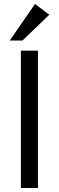

<svg xmlns="http://www.w3.org/2000/svg" viewBox="-20 -946 296 966"><path d="M85 0V-691H171V0ZM93 -742H29L156 -926L228 -872Z"/></svg>

Font: Average Sans
Style: Regular
Weight: 400
Designer: Eduardo Rodriguez Tunni
Foundry: Eduardo Rodriguez Tunni
Version: Version 1.001